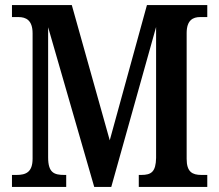

<svg xmlns="http://www.w3.org/2000/svg" viewBox="-20 -734 860 754"><path d="M27 0H240V-47H233C193 -47 169 -55 169 -116V-627L350 0H417L593 -628V-114C592 -59 574 -47 535 -47H525V0H794V-47H771C735 -47 713 -59 713 -110V-604C713 -655 738 -667 766 -667H794V-714H557L411 -183L262 -714H27V-667H52C82 -667 108 -655 108 -603V-111C108 -58 82 -47 45 -47H27Z"/></svg>

Font: Noto Serif Sinhala Condensed SemiBold
Style: Regular
Weight: 600
Width: 3
Designer: Jelle Bosma - Monotype Design Team
Foundry: Monotype Imaging Inc.
Version: Version 2.007